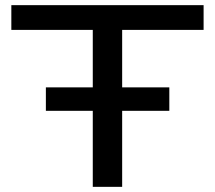

<svg xmlns="http://www.w3.org/2000/svg" viewBox="-20 -725 834 745"><path d="M340 0V-609H24V-705H770V-609H454V0ZM158 -295V-386H637V-295Z"/></svg>

Font: Nunito Sans 7pt Expanded Medium
Style: Regular
Weight: 500
Width: 7
Designer: Vernon Adams
Foundry: Vernon Adams
Version: Version 3.101;gftools[0.9.27]